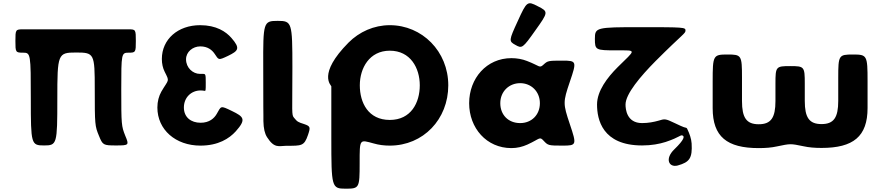

<svg xmlns="http://www.w3.org/2000/svg" viewBox="-20 -879 5332 1159"><path d="M439 -562C549 -562 552 -556 552 -341C552 -126 553 -118 577 -60C600 -3 603 -1 681 -1C759 -1 760 -3 736 -60C713 -118 712 -126 712 -341C712 -555 713 -561 756 -561C799 -561 800 -563 800 -632C800 -700 799 -702 756 -702H632H439H246H120C74 -702 73 -700 73 -632C73 -563 74 -561 120 -561C165 -561 166 -553 166 -281C166 -9 168 -1 246 -1C324 -1 326 -9 326 -281C326 -554 329 -562 439 -562Z M1275 -555C1301 -517 1296 -513 1357 -542C1418 -572 1433 -586 1377 -650C1344 -688 1286 -727 1188 -727C1054 -727 957 -642 957 -523C957 -494 963 -468 974 -446C1005 -384 999 -403 954 -326C939 -299 930 -267 930 -230C930 -96 1040 0 1190 0C1298 0 1364 -43 1403 -86C1468 -159 1452 -174 1380 -209C1308 -244 1316 -239 1288 -191C1273 -165 1244 -138 1191 -138C1133 -138 1090 -171 1090 -230C1090 -291 1135 -333 1191 -333C1200 -333 1207 -332 1213 -331C1222 -329 1222 -330 1222 -381C1222 -431 1221 -433 1204 -433H1187C1144 -433 1103 -470 1103 -521C1103 -566 1144 -599 1189 -599C1234 -599 1260 -577 1275 -555Z M1656 -753C1570 -753 1568 -745 1569 -476C1569 -207 1570 -199 1570 -183V-167V-148C1571 -103 1578 -73 1592 -51C1636 18 1663 2 1708 1C1801 1 1816 3 1839 -64C1855 -111 1854 -117 1816 -130C1778 -142 1775 -144 1755 -168C1739 -186 1745 -199 1745 -472C1745 -745 1742 -753 1656 -753Z M2152 -364C2152 -468 2210 -573 2333 -573C2458 -573 2514 -468 2514 -364C2514 -259 2461 -155 2333 -155C2203 -155 2152 -259 2152 -364ZM1980 -358V-352V-46C1980 251 1982 260 2066 260C2149 260 2151 256 2151 106C2151 -44 2150 -36 2236 -13C2267 -4 2299 0 2333 0C2535 0 2686 -159 2686 -364C2686 -569 2528 -727 2333 -727C2237 -727 2149 -687 2084 -622C1894 -430 1980 -364 1980 -358Z M3091 -608C3131 -585 3135 -587 3212 -696C3290 -805 3291 -809 3227 -841C3164 -874 3160 -872 3106 -753C3051 -634 3051 -630 3091 -608ZM3000 -256C3000 -327 3053 -377 3120 -377C3186 -377 3239 -327 3239 -256C3239 -186 3189 -136 3120 -136C3048 -136 3000 -186 3000 -256ZM2812 -256C2812 -106 2917 15 3067 15C3102 15 3134 7 3163 -6C3242 -42 3236 -57 3262 -29C3288 -1 3291 0 3376 0C3461 0 3462 -4 3420 -129C3378 -254 3378 -262 3420 -386C3462 -509 3461 -513 3375 -513C3289 -513 3286 -512 3261 -489C3235 -465 3240 -481 3161 -511C3133 -522 3101 -528 3067 -528C2917 -528 2812 -406 2812 -256Z M3856 -136C3762 -136 3756 -222 3756 -248C3756 -312 3847 -419 3937 -510C4105 -678 4118 -676 4118 -695C4118 -714 4110 -715 3844 -715C3579 -715 3571 -713 3571 -645C3571 -577 3575 -575 3701 -575C3828 -575 3818 -582 3708 -473C3646 -411 3584 -330 3584 -248C3584 -159 3615 -1 3856 -1C3913 -1 3960 -10 3998 -22C4088 -52 4087 -68 4102 -60C4110 -55 4115 -40 4050 23C3992 79 4017 134 4071 120C4143 100 4160 75 4155 -13C4153 -42 4143 -71 4128 -102C4126 -106 4124 -107 4121 -108C4113 -110 4111 -108 4053 -136C3995 -164 3993 -162 3953 -150C3928 -143 3894 -136 3856 -136Z M4371 -550C4285 -550 4282 -545 4282 -388V-226C4282 -54 4368 15 4560 15C4601 15 4638 12 4669 5C4752 -12 4749 -13 4831 4C4862 11 4898 14 4939 14C5131 14 5217 -55 5217 -227V-389C5217 -545 5214 -550 5129 -550C5043 -550 5040 -546 5040 -410V-270C5040 -169 5013 -130 4939 -130C4865 -130 4838 -169 4838 -270V-375C4838 -477 4835 -480 4750 -480C4664 -480 4661 -477 4661 -375V-269C4661 -168 4634 -129 4560 -129C4486 -129 4459 -168 4459 -269V-410C4459 -546 4456 -550 4371 -550Z"/></svg>

Font: Hussar Print
Style: Bold
Weight: 700
Foundry: Cannot Into Space Fonts
Version: Version 2.00